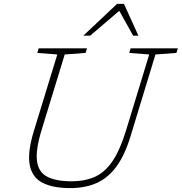

<svg xmlns="http://www.w3.org/2000/svg" viewBox="-20 -955 932 985"><path d="M192.5 -285Q162.5 -186 169.8 -129.2Q177 -72.5 221.5 -48.8Q266 -25 346.5 -25Q417 -25 468.5 -48.8Q520 -72.5 558.2 -129.8Q596.5 -187 627 -287L745.5 -675.5L643 -683.5L650 -707H892.5L885 -683.5L777.5 -675.5L650 -257Q620 -158 576.5 -99.5Q533 -41 474.5 -15.5Q416 10 340.5 10Q252 10 198.5 -17.2Q145 -44.5 132.5 -108.8Q120 -173 154 -284L274 -675.5L171 -683.5L178.5 -707H426.5L419 -683.5L312 -675.5ZM407.5 -772 580.5 -935H616L690 -772H663L592 -899.5L442.5 -772Z"/></svg>

Font: Newsreader Caption ExtraLight
Style: Italic
Weight: 275
Italic angle: -17°
Designer: Hugues Gentile
Foundry: Production Type
Version: Version 1.001